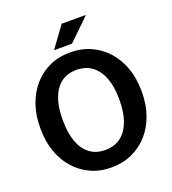

<svg xmlns="http://www.w3.org/2000/svg" viewBox="-160 -1018 1026 1148"><g transform="rotate(-20 353.0 -444.0)"><path d="M353 10.3Q281.2 10.3 222.2 -16.6Q163.1 -43.5 120.4 -92Q77.6 -140.6 54.7 -206.3Q31.7 -272 31.7 -350.1V-360.8Q31.7 -438.5 54.7 -504.2Q77.6 -569.8 120.1 -618.7Q162.6 -667.5 221.7 -694.3Q280.8 -721.2 352.5 -721.2Q424.8 -721.2 484.4 -694.3Q543.9 -667.5 586.9 -618.7Q629.9 -569.8 653.1 -504.2Q676.3 -438.5 676.3 -360.8V-350.1Q676.3 -272 653.1 -206.3Q629.9 -140.6 586.9 -92Q543.9 -43.5 484.6 -16.6Q425.3 10.3 353 10.3ZM353 -100.6Q413.6 -100.6 453.6 -131.8Q493.7 -163.1 513.9 -219.2Q534.2 -275.4 534.2 -350.1V-361.8Q534.2 -435.5 513.7 -491.5Q493.2 -547.4 452.9 -578.6Q412.6 -609.9 352.5 -609.9Q293 -609.9 253.4 -578.9Q213.9 -547.9 194.1 -492.2Q174.3 -436.5 174.3 -361.8V-350.1Q174.3 -275.4 194.1 -219.2Q213.9 -163.1 253.7 -131.8Q293.5 -100.6 353 -100.6ZM268.1 -766.1 365.2 -899.4H516.1L517.1 -896.5L382.3 -766.1H272Z"/></g></svg>

Font: Robotiche
Style: Bold
Weight: 700
Designer: Google
Version: Version 2.001